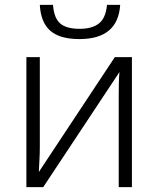

<svg xmlns="http://www.w3.org/2000/svg" viewBox="-20 -766 649 786"><path d="M472 -746Q463 -606 305 -606Q225 -606 186 -640Q147 -674 143 -746H197Q201 -692 226.5 -670Q252 -648 306 -648Q357 -648 385 -670Q413 -692 418 -746ZM143 -162Q143 -140 141.5 -112Q140 -84 139 -62L450 -532H520V0H466V-371Q466 -393 466.5 -421.5Q467 -450 469 -471L157 0H88V-532H143Z"/></svg>

Font: Noto Sans Light
Style: Regular
Weight: 300
Designer: Monotype Design Team
Foundry: Monotype Imaging Inc.
Version: Version 2.007